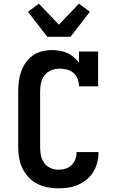

<svg xmlns="http://www.w3.org/2000/svg" viewBox="-20 -1015 640 1043"><path d="M297 8Q268 8 238.5 2.5Q209 -3 182.5 -16.5Q156 -30 135.5 -52Q115 -74 102 -100.5Q89 -127 84 -156.5Q79 -186 79 -215V-520Q79 -547 82.5 -574Q86 -601 95 -626.5Q104 -652 120 -675Q136 -698 158 -713.5Q180 -729 207 -736Q234 -743 261 -743Q282 -743 303.5 -739.5Q325 -736 344.5 -727.5Q364 -719 380.5 -705Q397 -691 409 -674V-735H513V-546H409Q409 -566 402 -585.5Q395 -605 379.5 -618.5Q364 -632 344 -637Q324 -642 304 -642Q281 -642 259 -633.5Q237 -625 222.5 -606.5Q208 -588 203 -565.5Q198 -543 198 -520V-215Q198 -193 202.5 -170.5Q207 -148 220 -130Q233 -112 254 -102.5Q275 -93 297 -93Q317 -93 335.5 -98.5Q354 -104 368 -117.5Q382 -131 389 -149.5Q396 -168 396 -187V-189H515V-185Q515 -158 508 -131Q501 -104 486.5 -80.5Q472 -57 450.5 -39.5Q429 -22 404 -11Q379 0 352 4Q325 8 297 8ZM237 -815 132 -951 191 -995 300 -881 409 -995 468 -951 363 -815Z"/></svg>

Font: Iosevka HT Extended
Style: Bold
Weight: 700
Width: 7
Monospace: yes
Designer: Belleve Invis
Foundry: Belleve Invis
Version: Version 32.3.0; ttfautohint (v1.8.4)